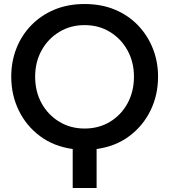

<svg xmlns="http://www.w3.org/2000/svg" viewBox="-20 -733 843 956"><path d="M342 203V9Q248 -4 179.5 -55Q111 -106 73.5 -183Q36 -260 36 -351Q36 -426 61.5 -491.5Q87 -557 135.5 -607Q184 -657 251 -685Q318 -713 401 -713Q485 -713 552 -685Q619 -657 667 -607Q715 -557 741 -491.5Q767 -426 767 -351Q767 -260 729.5 -183Q692 -106 623.5 -55Q555 -4 461 9V203ZM401 -93Q472 -93 527.5 -126.5Q583 -160 615 -218.5Q647 -277 647 -351Q647 -424 615 -482Q583 -540 527.5 -574Q472 -608 401 -608Q331 -608 275 -574Q219 -540 187 -482Q155 -424 155 -351Q155 -277 187 -219Q219 -161 275 -127Q331 -93 401 -93Z"/></svg>

Font: MuseoModerno Medium
Style: Regular
Weight: 500
Designer: Pablo Cosgaya, Héctor Gatti, Marcela Romero, and the Authors of The MuseoModerno Project.
Foundry: Omnibus-Type Team
Version: Version 1.001